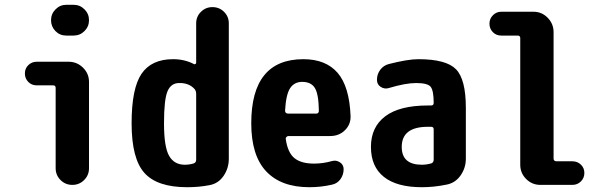

<svg xmlns="http://www.w3.org/2000/svg" viewBox="-20 -780 2540 810"><path d="M269.5 -519.5Q304.7 -519.5 330.1 -494.6Q355.5 -469.7 355.5 -434.6V-70.3Q355.5 -41 335 -20.5Q314.5 0 285.2 0Q255.9 0 235.4 -20.5Q214.8 -41 214.8 -70.3V-409.2Q214.8 -419.9 204.1 -419.9H134.8Q113.3 -419.9 99.1 -434.6Q85 -449.2 85 -470.2Q85 -491.2 99.6 -505.4Q114.3 -519.5 134.8 -519.5ZM290 -759.8Q317.4 -759.8 336.4 -740.7Q355.5 -721.7 355.5 -694.8Q355.5 -668 336.4 -648.9Q317.4 -629.9 290 -629.9H259.8Q232.4 -629.9 213.9 -648.9Q195.3 -668 195.3 -694.8Q195.3 -721.7 214.4 -740.7Q233.4 -759.8 259.8 -759.8Z M807.6 -106.4V-383.8Q807.6 -396.5 800.8 -404.3Q777.3 -430.7 735.4 -429.7Q701.2 -429.7 686.5 -394.5Q671.9 -359.4 671.9 -259.8Q671.9 -160.2 693.4 -122.6Q714.8 -85 759.8 -85Q779.3 -85 797.9 -90.8Q807.6 -94.7 807.6 -106.4ZM876 -750Q905.3 -750 925.3 -730Q945.3 -710 945.3 -681.6V-110.4Q945.3 -70.3 923.3 -38.1Q901.4 -5.9 864.3 1Q820.3 9.8 769.5 9.8Q643.6 9.8 589.4 -50.3Q535.2 -110.4 535.2 -259.8Q535.2 -407.2 577.1 -468.8Q619.1 -530.3 710 -530.3Q758.8 -530.3 797.9 -509.8Q800.8 -507.8 804.2 -509.8Q807.6 -511.7 807.6 -515.6V-681.6Q807.6 -710 827.6 -730Q847.7 -750 876 -750Z M1314.5 -300.8Q1325.2 -300.8 1325.2 -313.5Q1324.2 -383.8 1308.1 -409.2Q1292 -434.6 1254.9 -434.6Q1221.7 -434.6 1204.1 -408.2Q1186.5 -381.8 1182.6 -313.5Q1182.6 -301.8 1194.3 -300.8ZM1259.8 -530.3Q1354.5 -530.3 1404.3 -472.7Q1454.1 -415 1459 -290Q1460 -254.9 1435.1 -230.5Q1410.2 -206.1 1373 -206.1H1196.3Q1192.4 -206.1 1188.5 -202.1Q1184.6 -198.2 1185.5 -194.3Q1193.4 -136.7 1221.7 -113.3Q1250 -89.8 1304.7 -89.8Q1342.8 -89.8 1380.9 -100.6Q1398.4 -105.5 1414.1 -95.2Q1429.7 -85 1429.7 -66.4Q1429.7 -43 1416.5 -24.4Q1403.3 -5.9 1380.9 -1Q1334 9.8 1285.2 9.8Q1166 9.8 1103 -57.1Q1040 -124 1040 -259.8Q1040 -530.3 1259.8 -530.3Z M1809.6 -106.4V-234.4Q1809.6 -245.1 1798.8 -245.1H1785.2Q1674.8 -245.1 1674.8 -160.2Q1674.8 -85 1759.8 -85Q1779.3 -85 1799.8 -90.8Q1809.6 -94.7 1809.6 -106.4ZM1745.1 -530.3Q1862.3 -530.3 1903.8 -487.8Q1945.3 -445.3 1945.3 -325.2V-110.4Q1945.3 -71.3 1922.9 -39.6Q1900.4 -7.8 1863.3 -1Q1810.5 9.8 1759.8 9.8Q1654.3 9.8 1599.6 -33.7Q1544.9 -77.1 1544.9 -160.2Q1544.9 -244.1 1605.5 -289.6Q1666 -335 1785.2 -335H1798.8Q1809.6 -335 1809.6 -345.7Q1809.6 -396.5 1797.4 -413.1Q1785.2 -429.7 1735.4 -429.7Q1690.4 -429.7 1619.1 -408.2Q1601.6 -403.3 1585.9 -413.6Q1570.3 -423.8 1570.3 -443.4Q1570.3 -466.8 1584 -485.4Q1597.7 -503.9 1620.1 -509.8Q1700.2 -530.3 1745.1 -530.3Z M2394.5 -99.6Q2416 -99.6 2430.7 -85.4Q2445.3 -71.3 2445.3 -50.3Q2445.3 -29.3 2430.7 -14.6Q2416 0 2394.5 0H2259.8Q2224.6 0 2199.7 -24.9Q2174.8 -49.8 2174.8 -85V-619.1Q2174.8 -629.9 2164.1 -629.9H2094.7Q2073.2 -629.9 2059.1 -644.5Q2044.9 -659.2 2044.9 -680.2Q2044.9 -701.2 2059.6 -715.8Q2074.2 -730.5 2094.7 -730.5H2230.5Q2265.6 -730.5 2290.5 -705.1Q2315.4 -679.7 2315.4 -644.5V-111.3Q2315.4 -100.6 2326.2 -99.6Z"/></svg>

Font: Rounded-X Mgen+ 1mn bold
Style: Bold
Weight: 700
Designer: [Source Han Sans]
Ryoko NISHIZUKA  (kana & ideographs); Paul D. Hunt (Latin, Greek & Cyrillic); Wenlong ZHANG  (bopomofo
Version: Version 1.059.20150602